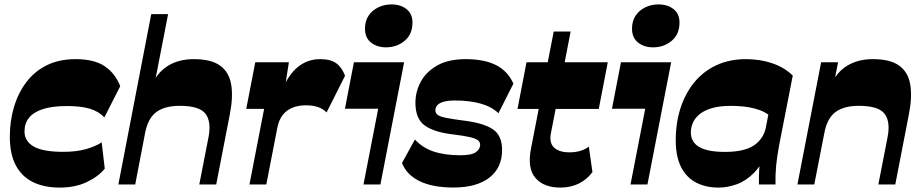

<svg xmlns="http://www.w3.org/2000/svg" viewBox="-20 -836 4183 870"><path d="M250.3 14Q180 14 129.1 -11Q78.3 -36 51.4 -87.3Q24.5 -138.5 24.5 -216.5Q24.5 -286.8 43 -349.9Q61.5 -413 98.3 -462.4Q135 -511.7 191.1 -539.9Q247.3 -568 322.5 -568Q407.7 -568 455.2 -535.4Q502.7 -502.7 524.7 -445.5L453 -304Q428 -330.8 387.9 -343.1Q347.8 -355.5 283.5 -355.5Q217.5 -355.5 174.8 -341.8Q132 -328 111.5 -302.3Q91 -276.5 91 -240.5Q91 -196.2 132.7 -172.1Q174.5 -148 267 -148Q325.2 -148 369.1 -160.2Q413 -172.5 440.7 -191L454.7 -72Q427 -36.8 374.1 -11.4Q321.3 14 250.3 14Z M516.3 0 665.3 -772H741.7L674.2 -424.7L668.5 -452Q695 -510.5 743.4 -539.2Q791.7 -568 857.7 -568Q937.5 -568 978 -538.2Q1018.5 -508.5 1027.7 -452.2Q1037 -396 1021 -315.7L959.7 0H883L924.3 -211.8Q938.8 -283.5 911.6 -320Q884.5 -356.5 794 -356.5Q727.3 -356.5 688.6 -328.4Q650 -300.3 637.2 -232L592.7 0Z M1110.3 0 1176.8 -342.8H1095.8L1136.8 -554H1289L1266.5 -408.7L1258.5 -427.5Q1286.5 -497.5 1330 -532.7Q1373.5 -568 1430.2 -568Q1478 -568 1503.5 -549.5Q1529 -531 1543.5 -492.8L1459.7 -326.3Q1429.5 -358.8 1366.8 -358.8Q1313 -358.8 1279.6 -333.3Q1246.2 -307.8 1236.5 -256.3L1186.7 0Z M1729.2 -621.5Q1688 -621.5 1660.9 -643.4Q1633.8 -665.3 1633.8 -706Q1633.8 -741.3 1650.5 -765.6Q1667.2 -790 1694.6 -803Q1722 -816 1753.2 -816Q1795.5 -816 1822.2 -794.6Q1849 -773.2 1849 -733.8Q1849 -680.8 1813.6 -651.1Q1778.2 -621.5 1729.2 -621.5ZM1627 0 1693.7 -343.3H1543L1583.7 -554H1811.2L1703.7 0Z M2035.3 13.7Q1939.4 13.7 1880.5 -15.6Q1821.6 -44.9 1801.6 -97.4L1860.1 -203.9Q1894 -166.9 1943.4 -149.9Q1992.9 -133 2063.7 -132.4Q2117.3 -132.4 2136.5 -146.6Q2155.7 -160.7 2155.7 -180.1Q2155.7 -192.6 2145.3 -200.6Q2134.9 -208.7 2108.1 -214.9Q2081.4 -221.1 2030.3 -227.3Q1947 -237 1904.7 -267.4Q1862.4 -297.7 1862.4 -369.9Q1862.4 -420.6 1886.7 -465.7Q1911 -510.9 1961.3 -539.4Q2011.6 -568 2090.4 -568Q2174.4 -568 2227.8 -540.9Q2281.1 -513.9 2306.4 -457L2238.6 -323Q2207.7 -352.9 2157.2 -366.8Q2106.7 -380.7 2041 -380.7Q2010.3 -380.7 1990.2 -374.9Q1970.1 -369.1 1961.4 -359.1Q1952.7 -349 1952.7 -335.3Q1953.3 -322.9 1963.9 -315.1Q1974.4 -307.3 2003 -301.6Q2031.6 -296 2083.6 -289.3Q2170.9 -278.4 2213 -250.4Q2255.1 -222.4 2255.1 -156.6Q2255.1 -75.7 2197.4 -31Q2139.6 13.7 2035.3 13.7Z M2519.5 14Q2443.5 14 2405.9 -30Q2368.2 -74 2386.5 -165L2489 -693H2565.7L2476.2 -231.7Q2468 -188 2491.1 -166.9Q2514.2 -145.7 2560.7 -145.7Q2585.2 -145.7 2607.1 -151.6Q2629 -157.5 2648.2 -171.5L2664.5 -56.2Q2639.2 -22.2 2602.4 -4.1Q2565.5 14 2519.5 14ZM2325 -342.5 2365.7 -554H2734L2693.2 -342.5Z M2939.2 -621.5Q2898 -621.5 2870.9 -643.4Q2843.8 -665.3 2843.8 -706Q2843.8 -741.3 2860.5 -765.6Q2877.2 -790 2904.6 -803Q2932 -816 2963.2 -816Q3005.5 -816 3032.2 -794.6Q3059 -773.2 3059 -733.8Q3059 -680.8 3023.6 -651.1Q2988.2 -621.5 2939.2 -621.5ZM2837 0 2903.7 -343.3H2753L2793.7 -554H3021.2L2913.7 0Z M3472.8 -307Q3448.8 -330.8 3402.3 -343.5Q3355.8 -356.3 3291.5 -356.3Q3242.5 -356.3 3208.1 -346.6Q3173.8 -337 3152.1 -320.1Q3130.5 -303.3 3120.6 -281.8Q3110.7 -260.3 3110.5 -236.5Q3110.2 -192 3148.4 -169.9Q3186.5 -147.7 3264.7 -147.7Q3353 -147.7 3396.8 -177.5Q3440.5 -207.2 3451.5 -262.5L3455.3 -152.7Q3432.8 -89.3 3396.3 -52.5Q3359.8 -15.8 3318 -0.9Q3276.3 14 3236.3 14Q3178.5 14 3134.9 -8.4Q3091.3 -30.8 3067 -77.3Q3042.8 -123.8 3042 -195.5Q3041.3 -275 3062.6 -343Q3084 -411 3125 -461.6Q3166 -512.2 3225.4 -540.1Q3284.8 -568 3360 -568Q3425.5 -568 3480.6 -548.9Q3535.7 -529.7 3572.2 -493.5ZM3419 0Q3418 -38 3420.8 -78.7Q3423.5 -119.5 3431.3 -161L3497 -498.8L3572.2 -493.5L3510.7 -179Q3501 -127.3 3497 -86.5Q3493 -45.8 3494 0Z M3593.3 0 3700.8 -554H3777.5L3752.2 -424.7L3745.5 -452Q3772 -510.5 3820.4 -539.2Q3868.7 -568 3934.7 -568Q4014.5 -568 4055 -538.2Q4095.5 -508.5 4104.7 -452.2Q4114 -396 4098 -315.7L4036.7 0H3960L4001.3 -211.8Q4015.8 -283.5 3988.6 -320Q3961.5 -356.5 3871 -356.5Q3804.3 -356.5 3766 -328.4Q3727.7 -300.3 3715 -232L3669.7 0Z"/></svg>

Font: Savate ExtraLight
Style: Italic
Weight: 200
Italic angle: -11°
Designer: Max Esnée
Foundry: Plomb Type
Version: Version 2.000